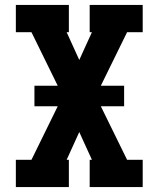

<svg xmlns="http://www.w3.org/2000/svg" viewBox="-20 -755 640 775"><path d="M44 0V-110H107L213 -326H119V-409H213L107 -625H44V-735H258V-625H249L300 -513L351 -625H342V-735H556V-625H493L387 -409H481V-326H387L493 -110H556V0H342V-110H351L300 -222L249 -110H258V0Z"/></svg>

Font: Iosevka Slab XBdEx
Style: Regular
Weight: 800
Width: 7
Monospace: yes
Designer: Belleve Invis
Foundry: Belleve Invis
Version: Version 11.1.0; ttfautohint (v1.8.3)